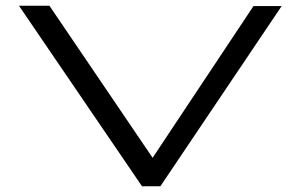

<svg xmlns="http://www.w3.org/2000/svg" viewBox="-20 -644 1040 668"><path d="M474 4H538L960 -623H862L511 -95L152 -624H46Z"/></svg>

Font: Inconsolata UltraExpanded
Style: Regular
Weight: 400
Width: 9
Monospace: yes
Designer: Raph Levien, Cyreal, Brenton Simpson
Foundry: Raph Levien, Cyreal, Google
Version: Version 3.100